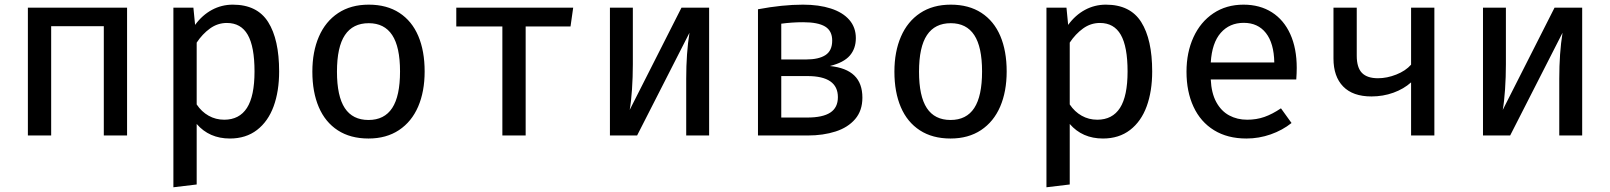

<svg xmlns="http://www.w3.org/2000/svg" viewBox="-20 -573 6809 812"><path d="M517.4 0H419V-462.1H196.4V0H97.9V-540.5H517.4Z M1160.5 -270.8Q1160.5 -187.2 1137.2 -123.3Q1113.8 -59.5 1066.9 -23.3Q1020 12.8 952.3 12.8Q865.1 12.8 811.8 -48.7V207.2L713.3 219V-540.5H797.9L805.1 -467.7Q835.4 -509.2 876.4 -531.3Q917.4 -553.3 964.6 -553.3Q1067.7 -553.3 1114.1 -479.7Q1160.5 -406.2 1160.5 -270.8ZM811.8 -392.8V-131.3Q832.3 -100.5 862.3 -83.6Q892.3 -66.7 928.2 -66.7Q992.3 -66.7 1024.4 -116.7Q1056.4 -166.7 1056.4 -270.8Q1056.4 -375.9 1027.7 -425.9Q999 -475.9 939.5 -475.9Q900.5 -475.9 868.2 -452.6Q835.9 -429.2 811.8 -392.8Z M1775.9 -270.8Q1775.9 -186.2 1748.5 -122.3Q1721 -58.5 1667.4 -22.8Q1613.8 12.8 1538.5 12.8Q1462.1 12.8 1408.7 -21.8Q1355.4 -56.4 1328.2 -120Q1301 -183.6 1301 -269.7Q1301 -354.4 1328.7 -418.2Q1356.4 -482.1 1410 -517.7Q1463.6 -553.3 1539.5 -553.3Q1615.9 -553.3 1669 -518.7Q1722.1 -484.1 1749 -420.8Q1775.9 -357.4 1775.9 -270.8ZM1405.1 -269.7Q1405.1 -166.2 1438.2 -115.9Q1471.3 -65.6 1538.5 -65.6Q1605.6 -65.6 1638.7 -116.2Q1671.8 -166.7 1671.8 -270.8Q1671.8 -374.4 1638.7 -424.6Q1605.6 -474.9 1539.5 -474.9Q1472.3 -474.9 1438.7 -424.6Q1405.1 -374.4 1405.1 -269.7Z M1909.7 -540.5H2404.1L2392.8 -461H2203.1V0H2104.6V-461H1909.7Z M2979 -540.5V0H2882.1V-240Q2882.1 -348.7 2895.9 -434.4L2674.4 0H2559.5V-540.5H2656.4V-301Q2656.4 -247.2 2652.8 -194.6Q2649.2 -142.1 2643.1 -108.2L2862.1 -540.5Z M3627.2 -160Q3627.2 -105.1 3596.7 -69.5Q3566.2 -33.8 3513.8 -16.9Q3461.5 0 3395.9 0H3185.6V-533.8Q3289.2 -553.3 3375.9 -553.3Q3443.6 -553.3 3494.1 -536.9Q3544.6 -520.5 3572.1 -488.7Q3599.5 -456.9 3599.5 -411.8Q3599.5 -367.2 3573.8 -337.7Q3548.2 -308.2 3489.7 -293.8Q3559 -286.7 3593.1 -253.6Q3627.2 -220.5 3627.2 -160ZM3284.1 -472.8V-321.5H3388.7Q3442.6 -321.5 3471 -340Q3499.5 -358.5 3499.5 -401.5Q3499.5 -442.6 3469.5 -460.8Q3439.5 -479 3376.4 -479Q3329.7 -479 3284.1 -472.8ZM3393.8 -75.9Q3459.5 -75.9 3491.5 -96.9Q3523.6 -117.9 3523.6 -162.1Q3523.6 -251.3 3394.9 -251.3H3284.1V-75.9Z M4237.4 -270.8Q4237.4 -186.2 4210 -122.3Q4182.6 -58.5 4129 -22.8Q4075.4 12.8 4000 12.8Q3923.6 12.8 3870.3 -21.8Q3816.9 -56.4 3789.7 -120Q3762.6 -183.6 3762.6 -269.7Q3762.6 -354.4 3790.3 -418.2Q3817.9 -482.1 3871.5 -517.7Q3925.1 -553.3 4001 -553.3Q4077.4 -553.3 4130.5 -518.7Q4183.6 -484.1 4210.5 -420.8Q4237.4 -357.4 4237.4 -270.8ZM3866.7 -269.7Q3866.7 -166.2 3899.7 -115.9Q3932.8 -65.6 4000 -65.6Q4067.2 -65.6 4100.3 -116.2Q4133.3 -166.7 4133.3 -270.8Q4133.3 -374.4 4100.3 -424.6Q4067.2 -474.9 4001 -474.9Q3933.8 -474.9 3900.3 -424.6Q3866.7 -374.4 3866.7 -269.7Z M4852.8 -270.8Q4852.8 -187.2 4829.5 -123.3Q4806.2 -59.5 4759.2 -23.3Q4712.3 12.8 4644.6 12.8Q4557.4 12.8 4504.1 -48.7V207.2L4405.6 219V-540.5H4490.3L4497.4 -467.7Q4527.7 -509.2 4568.7 -531.3Q4609.7 -553.3 4656.9 -553.3Q4760 -553.3 4806.4 -479.7Q4852.8 -406.2 4852.8 -270.8ZM4504.1 -392.8V-131.3Q4524.6 -100.5 4554.6 -83.6Q4584.6 -66.7 4620.5 -66.7Q4684.6 -66.7 4716.7 -116.7Q4748.7 -166.7 4748.7 -270.8Q4748.7 -375.9 4720 -425.9Q4691.3 -475.9 4631.8 -475.9Q4592.8 -475.9 4560.5 -452.6Q4528.2 -429.2 4504.1 -392.8Z M5100.5 -236.9Q5103.1 -179.5 5123.8 -141.3Q5144.6 -103.1 5178.5 -84.9Q5212.3 -66.7 5254.4 -66.7Q5293.8 -66.7 5327.4 -78.5Q5361 -90.3 5397.4 -114.9L5442.1 -52.8Q5403.6 -22.1 5353.8 -4.6Q5304.1 12.8 5251.3 12.8Q5171.3 12.8 5114.4 -22.3Q5057.4 -57.4 5027.7 -121.3Q4997.9 -185.1 4997.9 -269.7Q4997.9 -351.3 5027.4 -415.6Q5056.9 -480 5111.5 -516.7Q5166.2 -553.3 5239 -553.3Q5308.2 -553.3 5359 -521Q5409.7 -488.7 5436.9 -428.5Q5464.1 -368.2 5464.1 -286.2Q5464.1 -262.6 5462.1 -236.9ZM5100.5 -308.7H5369.2Q5367.7 -390.3 5333.8 -433.3Q5300 -476.4 5240 -476.4Q5180 -476.4 5142.8 -434.1Q5105.6 -391.8 5100.5 -308.7Z M6046.2 -540.5V0H5947.7V-224.6Q5916.9 -196.9 5873.1 -181Q5829.2 -165.1 5780 -165.1Q5701.5 -165.1 5660.5 -207.2Q5619.5 -249.2 5619.5 -325.6V-540.5H5717.9V-337.4Q5717.9 -287.2 5740 -264.6Q5762.1 -242.1 5807.7 -242.1Q5845.6 -242.1 5885.1 -257.7Q5924.6 -273.3 5947.7 -299.5V-540.5Z M6671.3 -540.5V0H6574.4V-240Q6574.4 -348.7 6588.2 -434.4L6366.7 0H6251.8V-540.5H6348.7V-301Q6348.7 -247.2 6345.1 -194.6Q6341.5 -142.1 6335.4 -108.2L6554.4 -540.5Z"/></svg>

Font: Fira Code Fixed Retina
Style: Regular
Weight: 450
Monospace: yes
Designer: Carrois Corporate, Edenspiekermann AG, Nikita Prokopov
Foundry: Carrois Corporate, Edenspiekermann AG, Nikita Prokopov
Version: Version 5.002